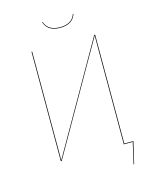

<svg xmlns="http://www.w3.org/2000/svg" viewBox="-138 -928 931 1152"><g transform="rotate(-15 327.0 -351.5)"><path d="M333.9 -773.7C389.2 -773.7 420.2 -798.1 431.1 -834.6L427.6 -835C415.6 -796.4 381.8 -777.6 333.9 -777.6C285.9 -777.6 252.1 -796.4 240.1 -835L236.6 -834.6C247.5 -798.1 278.5 -773.7 333.9 -773.7ZM524.5 -3.9V-680.1H519.1L133.1 -4.4C133.2 -18.9 133.4 -37.9 133.4 -54.3V-680.1H129.3V0H134.7L520.7 -675.8C520.4 -655 520.4 -630.9 520.4 -608.1V0H575.9L545.9 131.7H549.4L581.2 -3.9Z"/></g></svg>

Font: Fira Sans Four
Style: Regular
Weight: 100
Designer: Carrois Corporate & Edenspiekermann AG
Foundry: Carrois Corporate GbR & Edenspiekermann AG
Version: Version 4.203;PS 004.203;hotconv 1.0.88;makeotf.lib2.5.64775